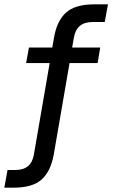

<svg xmlns="http://www.w3.org/2000/svg" viewBox="-35 -720 535 889"><path d="M99 -500H207L215 -545Q228 -623 270.5 -661.5Q313 -700 403 -700H465L450 -618H393Q319 -618 307 -545L299 -500H429L417 -428H287L214 -5Q200 73 158 111Q116 149 27 149H-15L0 67H37Q110 67 122 -5L195 -428H86Z"/></svg>

Font: PT Root UI Web Medium
Style: Regular
Weight: 500
Designer: Vitaly Kuzmin
Foundry: ParaType Ltd.
Version: Version 1.001W